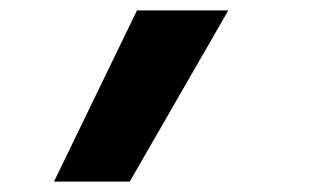

<svg xmlns="http://www.w3.org/2000/svg" viewBox="-20 -188 640 370"><path d="M84 162 244 -168H420L230 162Z"/></svg>

Font: Iosevka Heavy Extended Oblique
Style: Regular
Weight: 900
Width: 7
Italic angle: -9°
Monospace: yes
Designer: Belleve Invis
Foundry: Belleve Invis
Version: Version 32.5.0; ttfautohint (v1.8.4)